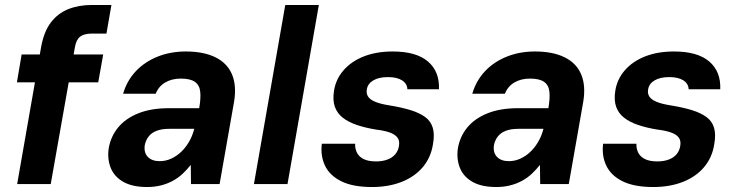

<svg xmlns="http://www.w3.org/2000/svg" viewBox="-20 -740 2961 772"><path d="M49 0 145 -549Q156 -612 184 -649Q212 -686 254 -703Q296 -720 349 -720H428L408 -605H350Q318 -605 302 -592.5Q286 -580 281 -549L184 0ZM48 -409 67 -521H395L375 -409Z M572 12Q512 12 475.5 -9Q439 -30 425 -65.5Q411 -101 417 -143Q425 -191 455 -227.5Q485 -264 536.5 -284.5Q588 -305 659 -305H781Q788 -346 785 -372Q782 -398 763.5 -411Q745 -424 707 -424Q671 -424 644.5 -408.5Q618 -393 606 -363H475Q490 -415 525.5 -453Q561 -491 613 -512Q665 -533 727 -533Q799 -533 846.5 -509.5Q894 -486 913 -440.5Q932 -395 921 -330L863 0H748L747 -77Q732 -58 714.5 -41.5Q697 -25 675 -13Q653 -1 627 5.5Q601 12 572 12ZM622 -92Q646 -92 668 -102Q690 -112 708 -129Q726 -146 739.5 -169Q753 -192 760 -218L761 -222H660Q630 -222 609.5 -214Q589 -206 577.5 -191Q566 -176 562 -156Q558 -126 574.5 -109Q591 -92 622 -92Z M1001 0 1127 -720H1262L1136 0Z M1476 12Q1399 12 1352.5 -11Q1306 -34 1287 -73.5Q1268 -113 1274 -162H1408Q1407 -143 1415 -126.5Q1423 -110 1442 -100.5Q1461 -91 1492 -91Q1518 -91 1538 -98.5Q1558 -106 1569.5 -120Q1581 -134 1584 -152Q1588 -174 1578 -187Q1568 -200 1546.5 -207.5Q1525 -215 1492 -219Q1449 -226 1415 -237.5Q1381 -249 1358.5 -266.5Q1336 -284 1326.5 -310.5Q1317 -337 1323 -375Q1330 -421 1361 -457Q1392 -493 1442.5 -513Q1493 -533 1559 -533Q1654 -533 1701 -492.5Q1748 -452 1745 -381H1618Q1617 -404 1596.5 -417Q1576 -430 1540 -430Q1503 -430 1480.5 -416.5Q1458 -403 1455 -380Q1452 -365 1459.5 -352.5Q1467 -340 1488 -331Q1509 -322 1547 -316Q1596 -308 1631.5 -297Q1667 -286 1689.5 -269.5Q1712 -253 1720 -226.5Q1728 -200 1721 -161Q1713 -107 1680 -68Q1647 -29 1594.5 -8.5Q1542 12 1476 12Z M1976 12Q1916 12 1879.5 -9Q1843 -30 1829 -65.5Q1815 -101 1821 -143Q1829 -191 1859 -227.5Q1889 -264 1940.5 -284.5Q1992 -305 2063 -305H2185Q2192 -346 2189 -372Q2186 -398 2167.5 -411Q2149 -424 2111 -424Q2075 -424 2048.5 -408.5Q2022 -393 2010 -363H1879Q1894 -415 1929.5 -453Q1965 -491 2017 -512Q2069 -533 2131 -533Q2203 -533 2250.5 -509.5Q2298 -486 2317 -440.5Q2336 -395 2325 -330L2267 0H2152L2151 -77Q2136 -58 2118.5 -41.5Q2101 -25 2079 -13Q2057 -1 2031 5.5Q2005 12 1976 12ZM2026 -92Q2050 -92 2072 -102Q2094 -112 2112 -129Q2130 -146 2143.5 -169Q2157 -192 2164 -218L2165 -222H2064Q2034 -222 2013.5 -214Q1993 -206 1981.5 -191Q1970 -176 1966 -156Q1962 -126 1978.5 -109Q1995 -92 2026 -92Z M2607 12Q2530 12 2483.5 -11Q2437 -34 2418 -73.5Q2399 -113 2405 -162H2539Q2538 -143 2546 -126.5Q2554 -110 2573 -100.5Q2592 -91 2623 -91Q2649 -91 2669 -98.5Q2689 -106 2700.5 -120Q2712 -134 2715 -152Q2719 -174 2709 -187Q2699 -200 2677.5 -207.5Q2656 -215 2623 -219Q2580 -226 2546 -237.5Q2512 -249 2489.5 -266.5Q2467 -284 2457.5 -310.5Q2448 -337 2454 -375Q2461 -421 2492 -457Q2523 -493 2573.5 -513Q2624 -533 2690 -533Q2785 -533 2832 -492.5Q2879 -452 2876 -381H2749Q2748 -404 2727.5 -417Q2707 -430 2671 -430Q2634 -430 2611.5 -416.5Q2589 -403 2586 -380Q2583 -365 2590.5 -352.5Q2598 -340 2619 -331Q2640 -322 2678 -316Q2727 -308 2762.5 -297Q2798 -286 2820.5 -269.5Q2843 -253 2851 -226.5Q2859 -200 2852 -161Q2844 -107 2811 -68Q2778 -29 2725.5 -8.5Q2673 12 2607 12Z"/></svg>

Font: DM Sans 10pt
Style: Bold Italic
Weight: 700
Italic angle: -10°
Version: Version 4.004;gftools[0.9.30]